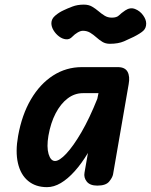

<svg xmlns="http://www.w3.org/2000/svg" viewBox="-20 -784 638 811"><path d="M178.5 6.5Q130.5 6.5 98.8 -19.8Q67 -46 55.8 -94.8Q44.5 -143.5 56.5 -210Q72.5 -299.5 110.8 -364.5Q149 -429.5 204.2 -465Q259.5 -500.5 326 -500.5H477.5Q508 -500.5 518.8 -480.8Q529.5 -461 523.5 -428.5L457.5 -47.5Q455 -34 441 -17Q427 0 391 0Q360 0 346.5 -17Q333 -34 337 -55L351.5 -138Q324.5 -93 295.2 -60.5Q266 -28 236.8 -10.8Q207.5 6.5 178.5 6.5ZM212.5 -104Q231 -104 260.2 -135.2Q289.5 -166.5 323.8 -225.2Q358 -284 391 -366.5L396 -390.5H330Q295 -390.5 265.5 -368Q236 -345.5 215 -305.2Q194 -265 184.5 -210.5Q176.5 -163 185.2 -133.5Q194 -104 212.5 -104ZM444 -599Q426 -599 412.5 -607.2Q399 -615.5 386.8 -626.5Q374.5 -637.5 361 -645.8Q347.5 -654 330 -654Q320.5 -654 308 -646.8Q295.5 -639.5 285.5 -629Q274 -616.5 258.8 -618Q243.5 -619.5 229.5 -630Q215.5 -640.5 206.2 -655.8Q197 -671 197 -686Q197 -704.5 213.8 -718.5Q230.5 -732.5 248.5 -740.5Q264 -748 285.5 -756.2Q307 -764.5 334 -764.5Q354.5 -764.5 369 -756Q383.5 -747.5 396 -736.8Q408.5 -726 421.8 -717.8Q435 -709.5 452.5 -709.5Q473 -709.5 482.5 -719Q492 -728.5 509 -740Q530 -754 550.5 -746Q571 -738 584.2 -719.8Q597.5 -701.5 597.5 -684.5Q597.5 -665.5 585.5 -654.2Q573.5 -643 545 -628.5Q528 -620 503.8 -609.5Q479.5 -599 444 -599Z"/></svg>

Font: Edu AU VIC WA NT Hand SemiBold
Style: Regular
Weight: 600
Version: Version 1.001